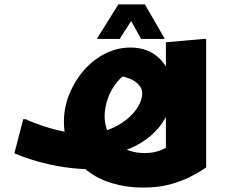

<svg xmlns="http://www.w3.org/2000/svg" viewBox="-20 -768 1034 868"><path d="M392 -3Q332 -3 267 -13Q202 -23 144 -40Q86 -57 45 -75L85 -229H96Q130 -213 176 -198Q222 -183 270.5 -173Q319 -163 358 -163Q419 -163 468 -181Q517 -199 551.5 -227Q586 -255 604.5 -286.5Q623 -318 623 -347Q623 -368 604.5 -388Q586 -408 544 -420Q502 -432 433 -427L590 -453Q541 -435 511 -399Q481 -363 467 -321.5Q453 -280 453 -243Q453 -194 476 -156.5Q499 -119 540 -97.5Q581 -76 635 -76Q680 -76 717 -93Q754 -110 788 -136L730 -19V-577L901 -592H912V-11Q877 13 835.5 33.5Q794 54 743 67Q692 80 627 80Q553 80 487.5 60.5Q422 41 373.5 3Q325 -35 297 -90.5Q269 -146 269 -218Q269 -283 293.5 -343Q318 -403 359.5 -450.5Q401 -498 455 -525.5Q509 -553 569 -553Q629 -553 671.5 -526.5Q714 -500 736.5 -455.5Q759 -411 759 -355Q759 -303 738.5 -256.5Q718 -210 681 -172.5Q644 -135 595 -109.5Q546 -84 489 -74ZM618 -592 573 -673 521 -592H420V-596L515 -748H635L723 -596V-592Z"/></svg>

Font: Kufam ExtraBold
Style: Italic
Weight: 800
Italic angle: -11°
Designer: Artur Schmal
Foundry: Original Type
Version: Version 1.301; ttfautohint (v1.8.3)